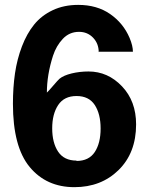

<svg xmlns="http://www.w3.org/2000/svg" viewBox="-20 -755 613 790"><path d="M387.2 -542 386.2 -540Q386.2 -575.7 363 -599.9Q339.8 -624 305.2 -624Q265.6 -624 238.5 -595.2Q211.4 -566.4 198.2 -525.9Q172.9 -447.3 172.9 -374Q178.2 -378.4 198.5 -402.1Q218.8 -425.8 225.1 -431.2Q241.7 -444.8 274.9 -452.9Q308.1 -460.9 344.2 -460.9Q423.8 -460.9 481.9 -399.9Q540 -338.9 540 -243.2Q540 -126 467.8 -55.2Q396 15.1 286.1 15.1Q170.9 15.1 102.1 -67.9Q33.2 -150.9 33.2 -328.1Q33.2 -395 41.7 -453.4Q50.3 -511.7 70.3 -564.2Q90.3 -616.7 120.6 -654.1Q150.9 -691.4 197 -713.1Q243.2 -734.9 301.8 -734.9Q378.9 -734.9 433.1 -697.3Q487.3 -659.7 513.2 -599.1Q526.9 -566.4 526.9 -542ZM294.9 -94.2V-92.8Q345.7 -92.8 369.9 -129.4Q394 -166 394 -226.1Q394 -286.1 369.9 -323Q345.7 -359.9 294.9 -359.9Q244.1 -359.9 219.5 -323Q194.8 -286.1 194.8 -227.1Q194.8 -167.5 219.2 -130.9Q243.7 -94.2 294.9 -94.2Z"/></svg>

Font: Perun
Style: Bold
Weight: 700
Foundry: Copyright (c) Stefan Peev, Context Ltd, 2016
Version: Version 1.0000